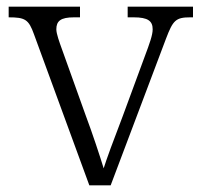

<svg xmlns="http://www.w3.org/2000/svg" viewBox="-20 -556 604 576"><path d="M82 -453 248 0H312L478 -440C499 -495 507 -504 551 -504H559V-536H363V-504H381C424 -504 438 -493 438 -468C438 -451 429 -426 414 -386L348 -207C321 -137 299 -77 291 -51C280 -87 257 -157 237 -210L166 -408C158 -430 149 -455 149 -468C149 -493 162 -504 202 -504H220V-536H6V-504C55 -504 66 -498 82 -453Z"/></svg>

Font: Noto Serif Light
Style: Regular
Weight: 300
Designer: Monotype Design Team
Foundry: Monotype Imaging Inc.
Version: Version 2.013